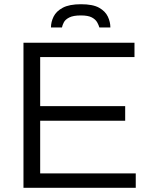

<svg xmlns="http://www.w3.org/2000/svg" viewBox="-20 -888 719 908"><path d="M91 0V-686H616V-618H170V-386H572V-317H170V-68H622V0ZM221 -758Q221 -784 233.5 -809.5Q246 -835 277 -851.5Q308 -868 363 -868Q419 -868 448.5 -851.5Q478 -835 490 -809.5Q502 -784 502 -758H450Q447 -769 439.5 -782.5Q432 -796 414.5 -805.5Q397 -815 362 -815Q327 -815 308 -805.5Q289 -796 282 -782.5Q275 -769 273 -758Z"/></svg>

Font: Archivo SemiBold Light
Style: Regular
Weight: 300
Version: Version 2.001